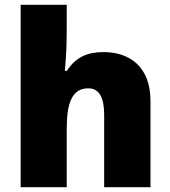

<svg xmlns="http://www.w3.org/2000/svg" viewBox="-20 -780 710 800"><path d="M258 -760H66V0H258V-243C258 -351 280 -412 348 -412C393 -412 414 -374 414 -302V0H607V-360C607 -503 519 -563 411 -563C345 -563 295 -542 259 -485H250C253 -514 258 -570 258 -653Z"/></svg>

Font: Noto Sans UI Black
Style: Regular
Weight: 900
Designer: Monotype Design Team
Foundry: Monotype Imaging Inc.
Version: Version 1.901